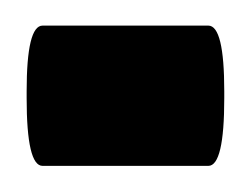

<svg xmlns="http://www.w3.org/2000/svg" viewBox="-35 -127 191 147"><path d="M124.5 -107.4Q136.7 -107.4 136.7 -57.1V-51.8Q136.7 0 124.5 0H-2.4Q-14.6 0 -14.6 -51.8V-57.1Q-14.6 -107.4 -2.4 -107.4Z"/></svg>

Font: Shabnam Medium FD
Style: Medium-FD
Weight: 500
Foundry: DejaVu fonts team - Redesigned by Saber Rastikerdar - Based on Vazir font
Version: Version 5.0.0